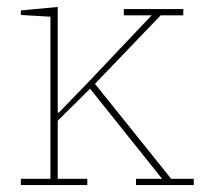

<svg xmlns="http://www.w3.org/2000/svg" viewBox="-20 -532 592 552"><path d="M40 -18H125V-484L40 -489V-502L146 -512V-208H149L237 -299L416 -488H336V-506H507V-488H442L253 -291L472 -18H537V0H371V-18H446L239 -277L146 -185V-18H231V0H40Z"/></svg>

Font: IBM Plex Serif Thin
Style: Regular
Weight: 100
Designer: Mike Abbink, Paul van der Laan, Pieter van Rosmalen
Foundry: Bold Monday
Version: Version 3.001